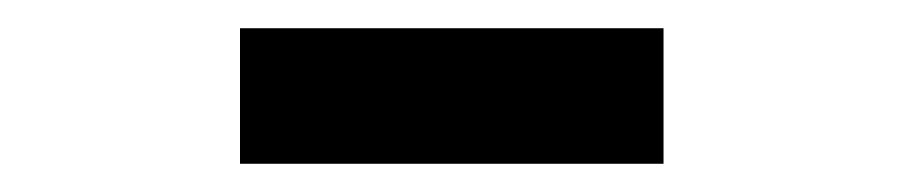

<svg xmlns="http://www.w3.org/2000/svg" viewBox="-20 -738 640 136"><path d="M450 -622H150V-718H450Z"/></svg>

Font: Iosevka Custom Heavy Extended
Style: Regular
Weight: 900
Width: 7
Monospace: yes
Designer: Belleve Invis
Foundry: Belleve Invis
Version: Version 11.2.4; ttfautohint (v1.8.4)